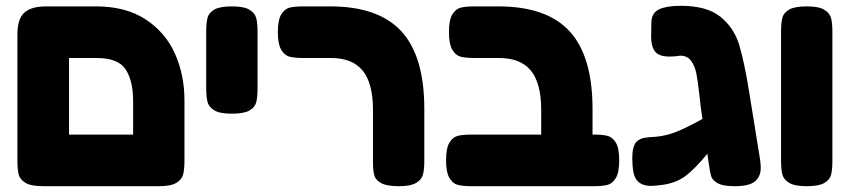

<svg xmlns="http://www.w3.org/2000/svg" viewBox="-20 -642 2935 662"><path d="M616 -296V-90Q616 -58 611.5 -40.5Q607 -23 588 -11.5Q569 0 528 0H129Q87 0 68 -11.5Q49 -23 44.5 -40Q40 -57 40 -89V-524Q40 -576 63.5 -598Q87 -620 140 -620H311Q413 -620 481.5 -575.5Q550 -531 583 -457.5Q616 -384 616 -296ZM218 -442V-178H439V-293Q439 -364 413 -403Q387 -442 314 -442Z M780 -620Q821 -620 840 -608.5Q859 -597 863.5 -579.5Q868 -562 868 -531V-338Q868 -307 863.5 -289.5Q859 -272 840 -261Q821 -250 779 -250Q738 -250 719 -261.5Q700 -273 695.5 -290.5Q691 -308 691 -339V-532Q691 -563 695.5 -580.5Q700 -598 719 -609Q738 -620 780 -620Z M1266 -83V-263Q1266 -355 1230.5 -398.5Q1195 -442 1121 -442H1028Q996 -442 978.5 -446.5Q961 -451 949.5 -470.5Q938 -490 938 -531Q938 -573 949.5 -592Q961 -611 978 -615.5Q995 -620 1027 -620H1118Q1285 -620 1364 -534Q1443 -448 1443 -266V-90Q1443 -58 1438.5 -40.5Q1434 -23 1415 -11.5Q1396 0 1355 0Q1314 0 1294.5 -10.5Q1275 -21 1270.5 -37.5Q1266 -54 1266 -83Z M2115 -89Q2115 -48 2103.5 -28.5Q2092 -9 2074.5 -4.5Q2057 0 2025 0H1608Q1576 0 1558.5 -4.5Q1541 -9 1529.5 -28.5Q1518 -48 1518 -89Q1518 -131 1529.5 -150Q1541 -169 1558 -173.5Q1575 -178 1607 -178H1846V-263Q1846 -355 1810.5 -398.5Q1775 -442 1701 -442H1618Q1586 -442 1568.5 -446.5Q1551 -451 1539.5 -470.5Q1528 -490 1528 -531Q1528 -573 1539.5 -592Q1551 -611 1568 -615.5Q1585 -620 1617 -620H1698Q1865 -620 1944 -534Q2023 -448 2023 -266V-178H2026Q2058 -178 2075 -173.5Q2092 -169 2103.5 -150Q2115 -131 2115 -89Z M2603 -64Q2603 -33 2583 -16.5Q2563 0 2513 0Q2472 0 2454 -10.5Q2436 -21 2432 -34.5Q2428 -48 2423 -83L2419 -112Q2379 -63 2346.5 -37.5Q2314 -12 2267 -5Q2237 -1 2226 -1Q2195 -1 2179 -17Q2163 -33 2161 -72L2160 -95Q2160 -136 2173 -151.5Q2186 -167 2219 -169Q2266 -170 2306.5 -185.5Q2347 -201 2402 -232L2396 -274L2391 -318Q2386 -363 2381 -388.5Q2376 -414 2363 -432Q2350 -450 2326 -450L2317 -449Q2306 -447 2288 -447Q2252 -447 2238.5 -464.5Q2225 -482 2225 -516L2226 -566Q2227 -598 2253 -610Q2279 -622 2327 -622Q2417 -622 2463.5 -584.5Q2510 -547 2528 -489.5Q2546 -432 2564 -319L2601 -90Q2603 -72 2603 -64Z M2762 -620Q2803 -620 2822 -608.5Q2841 -597 2845.5 -579.5Q2850 -562 2850 -531V-88Q2850 -57 2845.5 -39.5Q2841 -22 2822 -11Q2803 0 2761 0Q2720 0 2701 -11.5Q2682 -23 2677.5 -40.5Q2673 -58 2673 -89V-532Q2673 -563 2677.5 -580.5Q2682 -598 2701 -609Q2720 -620 2762 -620Z"/></svg>

Font: Fredoka One
Style: Regular
Weight: 400
Designer: Milena B. Brandão, Ben Nathan
Version: Version 2.000; ttfautohint (v1.5.33-1714) -l 8 -r 50 -G 200 